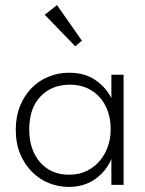

<svg xmlns="http://www.w3.org/2000/svg" viewBox="-20 -727 570 755"><path d="M250 8Q210 8 172.5 -7Q135 -22 106 -51Q77 -80 59.5 -121.5Q42 -163 42 -217Q42 -269 59 -310.5Q76 -352 104.5 -381Q133 -410 171 -425.5Q209 -441 252 -441Q314 -441 356 -411.5Q398 -382 418 -341V-433H466V0H418V-102Q398 -54 354.5 -23Q311 8 250 8ZM252 -40Q292 -40 322.5 -55.5Q353 -71 373.5 -96Q394 -121 404.5 -152Q415 -183 415 -213V-224Q415 -256 405 -286.5Q395 -317 375 -341Q355 -365 325 -379.5Q295 -394 255 -394Q184 -394 139.5 -348Q95 -302 95 -218Q95 -138 137.5 -89Q180 -40 252 -40ZM302 -567 276 -545 156 -669 204 -707Z"/></svg>

Font: Tilda Sans Light
Style: Regular
Weight: 300
Designer: ParaType Ltd
Foundry: ParaType Ltd
Version: Version 1.009